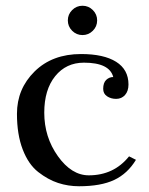

<svg xmlns="http://www.w3.org/2000/svg" viewBox="-20 -638 519 668"><path d="M231 -531Q216 -546 216 -567Q216 -588 231 -603Q246 -618 267 -618Q288 -618 303 -603Q318 -588 318 -567Q318 -546 303 -531Q288 -516 267 -516Q246 -516 231 -531ZM272 -420Q210 -420 172 -373Q134 -326 134 -246Q134 -161 181.5 -94.5Q229 -28 289 -28Q376 -28 429 -94L453 -82Q424 -34 377.5 -12Q331 10 255 10Q217 10 182 -1.5Q147 -13 113 -39.5Q79 -66 59 -118Q39 -170 39 -242Q39 -329 100.5 -389.5Q162 -450 262 -450Q341 -450 384 -423Q427 -396 427 -344Q427 -321 415 -307.5Q403 -294 384 -294Q366 -294 352.5 -303Q339 -312 339 -329Q339 -350 349.5 -360Q360 -370 374 -370Q361 -420 272 -420Z"/></svg>

Font: Judson
Style: Regular
Weight: 400
Version: Version 20110429